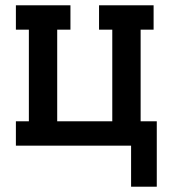

<svg xmlns="http://www.w3.org/2000/svg" viewBox="-20 -550 640 725"><path d="M475 155V0H40V-92H89V-438H40V-530H246V-438H196V-92H404V-438H354V-530H560V-438H511V-92H572V155Z"/></svg>

Font: Iosevka Curly Slab SmBdEx
Style: Regular
Weight: 600
Width: 7
Monospace: yes
Designer: Belleve Invis
Foundry: Belleve Invis
Version: Version 11.1.0; ttfautohint (v1.8.3)